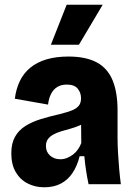

<svg xmlns="http://www.w3.org/2000/svg" viewBox="-20 -782 570 815"><path d="M168 13Q129 13 97 -3.5Q65 -20 46.5 -52Q28 -84 28 -131Q28 -173 43.5 -201Q59 -229 87.5 -247Q116 -265 153.5 -276.5Q191 -288 235 -298Q263 -305 283 -312.5Q303 -320 313.5 -332Q324 -344 324 -365Q324 -388 310 -405.5Q296 -423 263 -423Q240 -423 223.5 -413Q207 -403 197 -384Q187 -365 184 -338L43 -363Q48 -404 64 -437.5Q80 -471 108.5 -494.5Q137 -518 177.5 -530Q218 -542 270 -542Q345 -542 391 -517Q437 -492 458 -441Q479 -390 479 -313V-198Q479 -167 481 -132.5Q483 -98 486 -64Q489 -30 493 0H356Q350 -28 345.5 -57Q341 -86 338 -119H318Q308 -78 288 -48Q268 -18 238 -2.5Q208 13 168 13ZM236 -106Q251 -106 264.5 -111.5Q278 -117 290 -126Q302 -135 311 -148Q320 -161 325 -175L324 -276L352 -268Q336 -257 317 -249Q298 -241 278 -235.5Q258 -230 239.5 -224.5Q221 -219 206.5 -211Q192 -203 183.5 -191.5Q175 -180 175 -162Q175 -137 192.5 -121.5Q210 -106 236 -106ZM315 -592H196L263 -762H416Z"/></svg>

Font: Bricolage Grotesque 96pt ExtraBold SemiCondensed ExtraBold
Style: Regular
Weight: 800
Width: 4
Version: Version 1.001;gftools[0.9.33.dev8+g029e19f]